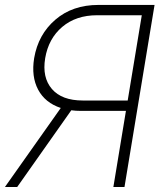

<svg xmlns="http://www.w3.org/2000/svg" viewBox="-36 -747 668 767"><path d="M461.3 0 581.4 -727.3H357.3Q253.6 -727.3 185.1 -668.3Q116.5 -609.4 100.4 -514.6Q88.5 -441.1 116.4 -388.7Q144.4 -336.3 206.8 -315.7L-16.3 0H32.7L248.8 -306.5Q266.8 -304 286.7 -304H467.1L416.9 0ZM474.1 -345.5H294.8Q211 -345.5 171.4 -391.5Q131.7 -437.5 144.5 -514.6Q157.7 -593 212.7 -639.6Q267.7 -686.1 351.8 -686.1H530.4Z"/></svg>

Font: Inter UI Extra Light
Style: Italic
Weight: 200
Italic angle: -9.39999°
Designer: Rasmus Andersson
Foundry: rsms
Version: 3.2;8d6f07862